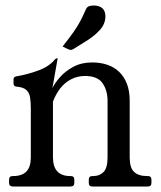

<svg xmlns="http://www.w3.org/2000/svg" viewBox="-20 -678 584 698"><path d="M27.5 0Q13 0 13 -13V-25Q13 -38 26 -38H28Q60 -38 76 -54.5Q92 -71 92 -106V-284.5Q92 -309.2 89 -325.6Q86 -342 75.1 -351.5Q64.2 -361 40 -363Q29.2 -364 29.2 -375V-390Q29.2 -399.2 42 -401Q79.8 -407.2 119.1 -421.6Q158.5 -436 179.5 -461.8Q183.8 -466.2 186.5 -466.2H187.5Q189.5 -466.2 189.5 -465L170.5 -357.5Q179.5 -376.8 198.9 -398.4Q218.2 -420 247.4 -435.5Q276.5 -451 315 -451Q345 -451 370 -442.6Q395 -434.2 413.2 -416.8Q431.5 -399.2 441.5 -373.1Q451.5 -347 451.5 -311V-106Q451.5 -67.5 467.8 -52.8Q484 -38 514.2 -38H517.5Q530.5 -38 530.5 -25V-13Q530.5 0 517.5 0H315.8Q302.8 0 302.8 -13V-25Q302.8 -38 315.8 -38H319.5Q342.2 -38 356.6 -52.8Q371 -67.5 371 -106V-311Q371 -349.2 352.8 -375.5Q334.5 -401.8 289.2 -401.8Q262 -401.8 238.9 -390Q215.8 -378.2 199.2 -357Q182.8 -335.8 172.5 -308.5V-106.8Q172.5 -71.8 188.4 -54.9Q204.2 -38 234.5 -38H237.2Q250.2 -38 250.2 -25V-13Q250.2 0 235.8 0ZM207.5 -509Q233.2 -541.2 247.9 -562.4Q262.5 -583.5 272.4 -602.2Q282.2 -621 293.2 -646Q297.2 -653.2 304.2 -655.6Q311.2 -658 319.5 -658Q341.5 -658 352.4 -647.8Q363.2 -637.5 363.2 -619Q363.2 -592 344.4 -570.6Q325.5 -549.2 298.5 -531.9Q271.5 -514.5 246.5 -499.5Q244 -498.5 241.2 -497.2Q238.5 -496 236 -496.8Q232 -496.8 223.2 -501.2Z"/></svg>

Font: Young Serif Light
Style: Regular
Weight: 300
Designer: Bastien Sozeau
Foundry: NBR — Bastien Sozeau
Version: Version 5.001